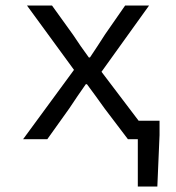

<svg xmlns="http://www.w3.org/2000/svg" viewBox="-20 -506 640 698"><path d="M481 172H552L560 -15V-67H484L349 -245L522 -486H435L362 -381C345 -354 325 -324 307 -297H303C283 -324 263 -353 246 -379L169 -486H78L249 -252L64 0H152L232 -112C252 -143 272 -171 292 -200H296C317 -172 340 -140 360 -112L445 0H481Z"/></svg>

Font: Hasklig
Style: Regular
Weight: 400
Monospace: yes
Designer: Paul D. Hunt, Teo Tuominen
Foundry: Adobe Systems Incorporated
Version: Version 2.030;PS 1.0;hotconv 16.6.51;makeotf.lib2.5.65220